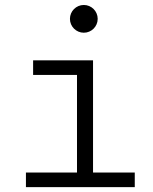

<svg xmlns="http://www.w3.org/2000/svg" viewBox="-20 -764 626 784"><path d="M85.9 0H530.3V-59.6H359.9V-517.6H115.2V-458H294.4V-59.6H85.9ZM322.3 -630.4C353.5 -630.4 378.9 -655.8 378.9 -687C378.9 -718.3 353.5 -743.7 322.3 -743.7C291 -743.7 265.6 -718.3 265.6 -687C265.6 -655.8 291 -630.4 322.3 -630.4Z"/></svg>

Font: Cascadia Code Light
Style: Regular
Weight: 300
Monospace: yes
Designer: Aaron Bell
Foundry: Saja Typeworks
Version: Version 2404.023